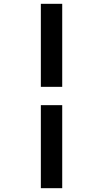

<svg xmlns="http://www.w3.org/2000/svg" viewBox="-20 -843 540 1006"><path d="M194 -388V-823H306V-388ZM194 143V-292H306V143Z"/></svg>

Font: Iosevka Fixed
Style: Bold
Weight: 700
Monospace: yes
Designer: Belleve Invis
Foundry: Belleve Invis
Version: Version 32.3.0